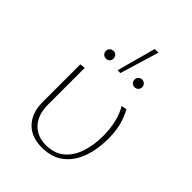

<svg xmlns="http://www.w3.org/2000/svg" viewBox="-208 -813 919 919"><g transform="rotate(45 252.0 -353.0)"><path d="M242 5Q171 5 131 -37Q91 -79 91 -154V-407L118 -410V-161Q118 -94 153 -55.5Q188 -17 248 -17Q304 -17 340 -46.5Q376 -76 393.5 -127Q411 -178 411 -241Q411 -290 401.5 -330.5Q392 -371 372 -406L399 -411Q419 -375 428.5 -336.5Q438 -298 438 -250Q438 -178 417 -120Q396 -62 352.5 -28.5Q309 5 242 5ZM237 -513 291 -711H316L256 -513ZM159 -513Q147 -513 139.5 -520.5Q132 -528 132 -539Q132 -550 139.5 -557.5Q147 -565 159 -565Q170 -565 177 -557.5Q184 -550 184 -539Q184 -528 177 -520.5Q170 -513 159 -513ZM351 -513Q341 -513 333.5 -520.5Q326 -528 326 -539Q326 -550 333.5 -557.5Q341 -565 351 -565Q363 -565 370.5 -557.5Q378 -550 378 -539Q378 -528 370.5 -520.5Q363 -513 351 -513Z"/></g></svg>

Font: Ysabeau Office Thin
Style: Regular
Weight: 250
Designer: Christian Thalmann (Catharsis Fonts)
Version: Version 2.001;gftools[0.9.30]; featfreeze: tnum,lnum,ss02